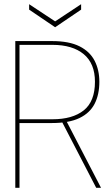

<svg xmlns="http://www.w3.org/2000/svg" viewBox="-20 -896 526 916"><path d="M53 0V-700H228Q310 -700 359.5 -675Q409 -650 431.5 -606Q454 -562 454 -506Q454 -445 431.5 -401Q409 -357 359.5 -333Q310 -309 228 -309H73V0ZM439 0 272 -322H295L462 0ZM73 -327H230Q326 -327 379.5 -369.5Q433 -412 433 -506Q433 -593 379.5 -637.5Q326 -682 230 -682H73ZM243 -766 119 -850V-876L243 -794L367 -876V-850Z"/></svg>

Font: DM Sans 36pt Thin
Style: Regular
Weight: 250
Designer: Colophon Foundry, Jonny Pinhorn
Foundry: Colophon Foundry
Version: Version 4.004;gftools[0.9.30]